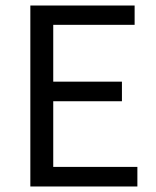

<svg xmlns="http://www.w3.org/2000/svg" viewBox="-20 -676 567 696"><path d="M90 0V-656H468V-586H173V-380H422V-309H173V-71H478V0Z"/></svg>

Font: .
Style: 
Weight: 400
Designer: Paul D. Hunt, Dalton Maag
Foundry: Dalton Maag Ltd
Version: Version 1.200